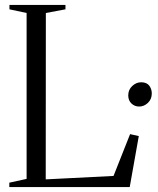

<svg xmlns="http://www.w3.org/2000/svg" viewBox="-20 -763 644 783"><path d="M18 0V-18L88.5 -33.5V-710L18.5 -725V-743H247V-725L167 -710L166.5 -31.5L443 -45.5L510.5 -216L546 -208L509 0ZM547.5 -328.5Q529 -328.5 516 -341Q503 -353.5 503 -374Q503 -397 519.2 -412.2Q535.5 -427.5 555.5 -427.5Q578.5 -427.5 588.8 -413.5Q599 -399.5 599 -382Q599 -358.5 583.2 -343.5Q567.5 -328.5 547.5 -328.5Z"/></svg>

Font: Merriweather 144pt Light
Style: Regular
Weight: 300
Version: Version 2.100